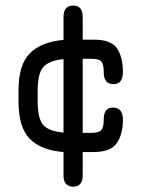

<svg xmlns="http://www.w3.org/2000/svg" viewBox="-20 -663 526 704"><path d="M212.9 -105.5V-19.5C212.9 -4.6 216.3 6 223.1 12.2C230 18.4 238 21.5 247.1 21.5C271.2 21.5 283.2 7.8 283.2 -19.5V-105.5H322.3C364.6 -105.5 393.2 -116.4 408.2 -138.2C423.2 -160 430.7 -188.5 430.7 -223.6C430.7 -253.6 418.6 -268.6 394.5 -268.6C371.7 -268.6 360.4 -254.2 360.4 -225.6C360.4 -206.1 357.4 -192.9 351.6 -186C345.7 -179.2 333.7 -175.8 315.4 -175.8H283.2V-447.3H317.4C334.3 -447.3 345.7 -444 351.6 -437.5C357.4 -431 360.4 -417.6 360.4 -397.5C360.4 -368.8 372.4 -354.5 396.5 -354.5C419.3 -354.5 430.7 -369.5 430.7 -399.4C430.7 -435.2 423.5 -463.9 409.2 -485.4C394.9 -506.8 366.5 -517.6 324.2 -517.6H283.2V-600.6C283.2 -628.6 271.8 -642.6 249 -642.6C224.9 -642.6 212.9 -628.6 212.9 -600.6V-516.6C158.9 -512 117.8 -495.8 89.8 -467.8C61.8 -439.8 47.9 -394.5 47.9 -332V-291C47.9 -227.9 61.5 -182.3 88.9 -154.3C116.2 -126.3 157.6 -110 212.9 -105.5ZM212.9 -176.8C177.1 -180 152.3 -189.3 138.7 -204.6C125 -219.9 118.2 -248.7 118.2 -291V-332C118.2 -373.7 125.3 -402.3 139.6 -418C154 -433.6 178.4 -443 212.9 -446.3Z"/></svg>

Font: Jura
Style: DemiBold
Weight: 600
Version: Version 2.5.1